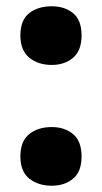

<svg xmlns="http://www.w3.org/2000/svg" viewBox="-20 -824 326 612"><path d="M45 -711Q45 -760 73 -782Q101 -804 145 -804Q186 -804 213 -782Q240 -760 240 -711Q240 -663 213 -640Q186 -617 145 -617Q102 -617 73.5 -640Q45 -663 45 -711ZM45 -325Q45 -374 73 -396.5Q101 -419 145 -419Q186 -419 213 -396.5Q240 -374 240 -325Q240 -277 213 -254.5Q186 -232 145 -232Q102 -232 73.5 -254.5Q45 -277 45 -325Z"/></svg>

Font: Noto Sans Khmer UI SemiCondensed Black
Style: Regular
Weight: 900
Width: 4
Designer: Danh Hong and the Monotype Design Team
Foundry: Monotype Imaging Inc.
Version: Version 2.002; ttfautohint (v1.8.4.7-5d5b)